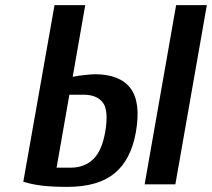

<svg xmlns="http://www.w3.org/2000/svg" viewBox="-20 -720 828 750"><path d="M243 10Q187 10 147 5.5Q107 1 71 -10L193 -700H313L264 -420Q283 -424 311 -427Q339 -430 350 -430Q448 -430 489.5 -375.5Q531 -321 511 -205Q492 -96 427.5 -43Q363 10 243 10ZM545 0 668 -700H788L665 0ZM201 -65H256Q309 -65 343.5 -97.5Q378 -130 391 -205Q405 -288 382 -319Q359 -350 306 -350H251Z"/></svg>

Font: Cuprum
Style: Bold Italic
Weight: 700
Italic angle: -10°
Designer: Jovanny Lemonad
Foundry: Jovanny Lemonad
Version: Version 3.000